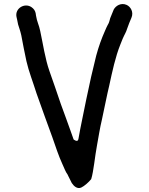

<svg xmlns="http://www.w3.org/2000/svg" viewBox="-20 -776 749 968"><path d="M63.2 -690.7 66.2 -677.7C68.2 -668.2 69.7 -661 71.2 -652.8C75.3 -638 82 -622.2 87.2 -598.6C94.9 -560 103.9 -507.9 113.2 -467.8C124.7 -416.5 147.4 -359.2 163.9 -305.9C188.3 -237.9 219.5 -149.1 243.8 -84.2C259.4 -39.4 276.4 12.3 294.3 50.7C304.4 72.1 310 89.8 321 104.5C321.9 105.7 322.8 107.4 323.3 109.6L341.9 146.8C351.5 161.6 369.2 178.6 389.4 169.6C405.1 162.6 428.1 141.8 439.8 127.1C452.1 88.2 458.7 10.4 468.7 -41.3C477.2 -87.4 483.3 -129 493.8 -172.8C502.7 -212.2 520.4 -303.1 530.8 -344.8C546.3 -416.5 561.8 -489.2 586.4 -550.6L598.5 -580.8C608.2 -603.4 615.2 -611.8 621.1 -631.7C627.6 -651.2 635.4 -669.4 642.5 -686C655.3 -715.4 638.3 -742.2 618.8 -751.1C590.5 -764.1 563.2 -746.8 553.3 -727.7C547.8 -714.8 542.7 -700.5 535.6 -684.3C533.4 -678 531.2 -661.8 522.6 -649.3C519.1 -642.7 514.6 -633.3 509.5 -621C491.5 -580.6 478 -542.7 465.1 -495.8C446.7 -422.1 431.8 -357.7 415.3 -276.6C400.2 -198.2 388.4 -150.6 375.3 -74.9C372 -55.6 351.1 -73 351.1 -73C345.9 -88.9 340.6 -103.7 335.3 -117.6C318.1 -163.5 306.3 -200.3 286.2 -252.8C265 -315.1 250.5 -358.1 229.2 -417.8C207.3 -480.1 196.7 -555.5 182.8 -619.5C176.8 -650.2 166.3 -666.2 161.6 -697.1L159.7 -709.8C157 -722 150.5 -732 138.5 -740.1C104.1 -763.3 54.2 -733.9 63.2 -690.7Z"/></svg>

Font: Smoothie
Style: Light
Weight: 400
Foundry: Cannot Into Space Fonts
Version: Version 0.8